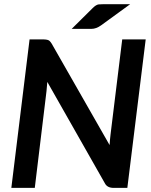

<svg xmlns="http://www.w3.org/2000/svg" viewBox="-20 -915 736 935"><path d="M191.9 -723.1Q214.4 -722.7 221.2 -715.8Q228 -709 231.9 -702.1L513.7 -208.5Q515.6 -238.8 518.6 -262.7L575.2 -723.1H689.5L600.1 0H533.7Q502 0 490.7 -22.5L210.4 -516.1Q208.5 -489.3 206.5 -471.7L149.4 0H35.2L124 -723.1ZM425.3 -774.4H329.1L431.2 -875.5Q447.8 -892.1 460.4 -893.6Q472.7 -894.5 482.4 -894.5H613.8L472.2 -791.5Q448.2 -774.4 425.3 -774.4Z"/></svg>

Font: Lato-BoldItalic
Style: Bold Italic
Weight: 700
Italic angle: -7°
Designer: Lukasz Dziedzic
Foundry: tyPoland Lukasz Dziedzic
Version: Version 1.104; Western+Polish opensource